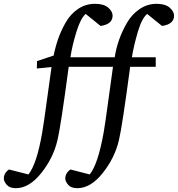

<svg xmlns="http://www.w3.org/2000/svg" viewBox="-149 -757 932 1006"><path d="M763 -675Q763 -630 700 -621L622 -684Q594 -661 573 -589.5Q552 -518 542 -457H667V-407H533Q491 -92 474 -22Q452 71 389 150Q326 229 256 229Q223 229 208 211Q193 193 193 179Q193 150 220 131L321 157Q364 105 394 -62Q403 -114 419 -233.5Q435 -353 443 -407H211Q169 -92 152 -22Q130 71 67 150Q4 229 -66 229Q-99 229 -114 211Q-129 193 -129 179Q-129 150 -102 131L0 157Q44 102 72 -62Q81 -114 97 -233Q113 -352 121 -406L44 -398L45 -437L132 -466Q141 -511 156 -554Q171 -597 196 -640.5Q221 -684 260.5 -710.5Q300 -737 349 -737Q395 -737 418 -717Q441 -697 441 -675Q441 -630 378 -621L300 -684Q273 -661 251 -589Q229 -517 220 -457H452Q459 -503 475 -548.5Q491 -594 516.5 -638Q542 -682 582.5 -709.5Q623 -737 671 -737Q717 -737 740 -717Q763 -697 763 -675Z"/></svg>

Font: Veleka
Style: Italic
Weight: 400
Italic angle: -12°
Designer: Stefan Peev, Context Ltd, 2016; SIL International, 1997-2014.
Foundry: Stefan Peev, Context Ltd, 2016
Version: Version 1.000